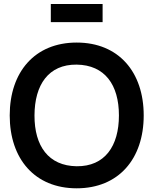

<svg xmlns="http://www.w3.org/2000/svg" viewBox="-20 -954 790 988"><path d="M508 -933.5H241.5V-840H508ZM374.5 15C590.5 15 719.5 -136.5 719.5 -360C719.5 -583.5 590.5 -735 374.5 -735C159 -735 30 -583.5 30 -360C30 -136.5 159 15 374.5 15ZM374.5 -98.5C229.5 -100.5 157 -202.5 157.5 -360C158 -517.5 229.5 -623 374.5 -621.5C519.5 -619.5 592 -517.5 592 -360C592 -202.5 519.5 -97 374.5 -98.5Z"/></svg>

Font: Hauora
Style: Bold
Weight: 700
Designer: Wayne Shih
Foundry: WCYS
Version: Version 1.001;hotconv 1.0.109;makeotfexe 2.5.65596